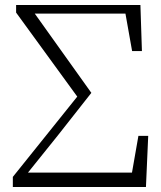

<svg xmlns="http://www.w3.org/2000/svg" viewBox="-20 -743 639 763"><path d="M31 0V-40L299 -374L298 -344L44 -693V-723H538L544 -540H505L473 -720L503 -689H307H112V-676L101 -713L343 -374L210 -205L71 -32L83 -74V-57H532L498 -20L530 -203H569L560 0Z"/></svg>

Font: Source Han Serif JP VF
Style: Regular
Weight: 250
Designer: Ryoko NISHIZUKA 西塚涼子 (kana & ideographs); Frank Grießhammer (Latin, Greek & Cyrillic); Wenlong ZHANG 张文龙 (bopomofo); San
Foundry: Adobe
Version: Version 2.001;hotconv 1.1.0;makeotfexe 2.6.0